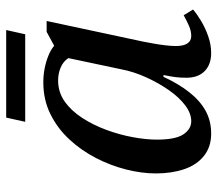

<svg xmlns="http://www.w3.org/2000/svg" viewBox="-62 -648 719 636"><g transform="rotate(-90 298.0 -329.5)"><path d="M174 10Q130 10 100 -14Q70 -38 56 -79.5Q42 -121 42 -173Q42 -220 55 -271.5Q68 -323 93 -371.5Q118 -420 154.5 -459.5Q191 -499 238.5 -522.5Q286 -546 344 -546Q368 -546 390.5 -541.5Q413 -537 432.5 -529Q452 -521 465 -510L511 -535H547L479 -217Q477 -206 473 -185Q469 -164 466.5 -142.5Q464 -121 464 -107Q464 -82 472.5 -69Q481 -56 497 -56Q514 -56 531 -63.5Q548 -71 566 -81L585 -50Q570 -37 546.5 -23Q523 -9 495.5 0.5Q468 10 441 10Q403 10 381 -11.5Q359 -33 359 -72Q359 -92 361 -108Q363 -124 368 -148H362Q339 -98 311 -62.5Q283 -27 249.5 -8.5Q216 10 174 10ZM215 -56Q241 -56 267.5 -76Q294 -96 317.5 -129.5Q341 -163 360 -204.5Q379 -246 387 -288L424 -463Q413 -480 393 -488.5Q373 -497 350 -497Q311 -497 280 -475Q249 -453 225.5 -416.5Q202 -380 186 -336.5Q170 -293 162 -249Q154 -205 154 -170Q154 -108 171.5 -82Q189 -56 215 -56ZM213 -606 227 -669H517L503 -606Z"/></g></svg>

Font: ET Text
Style: Italic
Weight: 470
Italic angle: -12°
Designer: Monotype Design Team
Foundry: Monotype Imaging Inc.
Version: Version 2.009